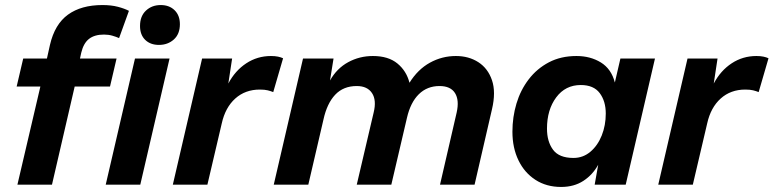

<svg xmlns="http://www.w3.org/2000/svg" viewBox="-20 -732 3066 761"><path d="M49 0 140 -389H46L72 -500H166L178 -554Q197 -636 249.5 -674Q302 -712 386 -712Q421 -712 447.5 -705Q474 -698 491 -689L452 -581Q441 -586 425.5 -590.5Q410 -595 392 -595Q355 -595 333 -578Q311 -561 302 -523L297 -500H442L416 -389H276L186 0Z M652 -500 536 0H399L515 -500ZM610 -554Q576 -554 555.5 -574Q535 -594 535 -629Q535 -668 558.5 -690Q582 -712 617 -712Q651 -712 672 -691.5Q693 -671 693 -636Q693 -597 669 -575.5Q645 -554 610 -554Z M665 0 781 -500H900L885 -401Q912 -452 956 -481Q1000 -510 1054 -510Q1070 -510 1082 -507.5Q1094 -505 1102 -501L1063 -367Q1053 -371 1041 -374Q1029 -377 1010 -377Q952 -377 912.5 -341.5Q873 -306 859 -243L802 0Z M1065 0 1181 -500H1302L1288 -413Q1315 -461 1360 -485.5Q1405 -510 1458 -510Q1519 -510 1555 -480.5Q1591 -451 1603 -404Q1636 -457 1684 -483.5Q1732 -510 1787 -510Q1838 -510 1876 -485.5Q1914 -461 1930 -414Q1946 -367 1930 -299L1861 0H1724L1790 -286Q1801 -335 1783.5 -363Q1766 -391 1722 -391Q1673 -391 1640 -358.5Q1607 -326 1593 -265L1531 0H1394L1461 -286Q1473 -335 1454.5 -363Q1436 -391 1394 -391Q1341 -391 1308.5 -356.5Q1276 -322 1262 -258L1202 0Z M2204 9Q2146 9 2102.5 -19Q2059 -47 2035 -96.5Q2011 -146 2011 -210Q2011 -268 2027 -321.5Q2043 -375 2075.5 -417.5Q2108 -460 2155.5 -485Q2203 -510 2265 -510Q2320 -510 2361.5 -484.5Q2403 -459 2417 -405L2439 -500H2576L2460 0H2337L2351 -79Q2329 -39 2292 -15Q2255 9 2204 9ZM2253 -106Q2291 -106 2320 -130.5Q2349 -155 2365 -195Q2381 -235 2381 -282Q2381 -331 2357 -363Q2333 -395 2282 -395Q2221 -395 2184.5 -346Q2148 -297 2148 -222Q2148 -171 2172 -138.5Q2196 -106 2253 -106Z M2589 0 2705 -500H2824L2809 -401Q2836 -452 2880 -481Q2924 -510 2978 -510Q2994 -510 3006 -507.5Q3018 -505 3026 -501L2987 -367Q2977 -371 2965 -374Q2953 -377 2934 -377Q2876 -377 2836.5 -341.5Q2797 -306 2783 -243L2726 0Z"/></svg>

Font: Prodigy Sans SemiBold
Style: Italic
Weight: 600
Italic angle: -13°
Designer: Wei Huang
Foundry: Wei Huang
Version: Version 1.003; ttfautohint (v1.8.3)